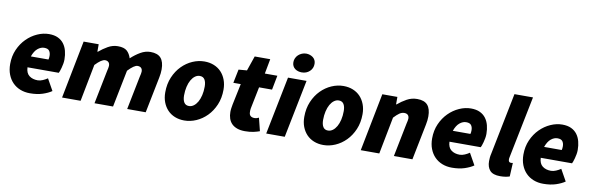

<svg xmlns="http://www.w3.org/2000/svg" viewBox="-50 -1174 5032 1632"><g transform="rotate(10 2466.0 -358.0)"><path d="M26 -204Q26 -273 51 -329.5Q76 -386 116.5 -426.5Q157 -467 207.5 -489.5Q258 -512 308 -512Q354 -512 385.5 -497Q417 -482 436.5 -456Q456 -430 465 -395.5Q474 -361 474 -322Q474 -303 470.5 -284Q467 -265 462.5 -248.5Q458 -232 453.5 -219.5Q449 -207 446 -202H176Q178 -152 207 -130Q236 -108 280 -108Q301 -108 324 -118Q347 -128 364 -140L420 -40Q390 -19 343 -3.5Q296 12 234 12Q188 12 150 -3Q112 -18 84.5 -46Q57 -74 41.5 -114Q26 -154 26 -204ZM188 -298H340Q342 -304 343 -312.5Q344 -321 344 -330Q344 -356 332 -373Q320 -390 288 -390Q259 -390 232 -368Q205 -346 188 -298Z M510 0 608 -500H738V-436H742Q777 -466 817.5 -489Q858 -512 902 -512Q956 -512 981 -489.5Q1006 -467 1018 -428Q1057 -464 1098.5 -488Q1140 -512 1184 -512Q1246 -512 1274 -479.5Q1302 -447 1302 -382Q1302 -348 1294 -310L1232 0H1072L1130 -290Q1133 -304 1135.5 -314.5Q1138 -325 1138 -334Q1138 -355 1127 -365.5Q1116 -376 1096 -376Q1067 -376 1014 -320L950 0H790L848 -290Q851 -304 853.5 -314.5Q856 -325 856 -334Q856 -355 845 -365.5Q834 -376 816 -376Q785 -376 732 -320L670 0Z M1566 12Q1521 12 1484 -3Q1447 -18 1421 -45.5Q1395 -73 1380.5 -111Q1366 -149 1366 -196Q1366 -269 1391 -327.5Q1416 -386 1456.5 -427Q1497 -468 1547.5 -490Q1598 -512 1650 -512Q1695 -512 1732 -497Q1769 -482 1795 -454.5Q1821 -427 1835.5 -388.5Q1850 -350 1850 -304Q1850 -231 1825 -172.5Q1800 -114 1759.5 -73Q1719 -32 1668.5 -10Q1618 12 1566 12ZM1584 -116Q1606 -116 1625 -130Q1644 -144 1658 -168.5Q1672 -193 1680 -227Q1688 -261 1688 -302Q1688 -340 1674.5 -362Q1661 -384 1632 -384Q1610 -384 1591 -370Q1572 -356 1558 -331.5Q1544 -307 1536 -272.5Q1528 -238 1528 -198Q1528 -160 1541.5 -138Q1555 -116 1584 -116Z M2090 12Q2050 12 2021.5 1.5Q1993 -9 1975 -27.5Q1957 -46 1948.5 -71.5Q1940 -97 1940 -128Q1940 -145 1942.5 -161Q1945 -177 1948 -194L1986 -376H1922L1946 -494L2018 -500L2062 -628H2196L2172 -500H2280L2256 -376H2144L2106 -188Q2104 -179 2104 -171.5Q2104 -164 2104 -156Q2104 -112 2152 -112Q2168 -112 2188 -122L2216 -10Q2195 -2 2163.5 5Q2132 12 2090 12Z M2272 0 2372 -500H2532L2432 0ZM2478 -564Q2462 -564 2447 -568.5Q2432 -573 2420 -582Q2408 -591 2401 -605Q2394 -619 2394 -638Q2394 -656 2401.5 -672.5Q2409 -689 2422 -701Q2435 -713 2452.5 -720.5Q2470 -728 2490 -728Q2506 -728 2521 -723Q2536 -718 2548 -709Q2560 -700 2567 -686Q2574 -672 2574 -654Q2574 -615 2546.5 -589.5Q2519 -564 2478 -564Z M2766 12Q2721 12 2684 -3Q2647 -18 2621 -45.5Q2595 -73 2580.5 -111Q2566 -149 2566 -196Q2566 -269 2591 -327.5Q2616 -386 2656.5 -427Q2697 -468 2747.5 -490Q2798 -512 2850 -512Q2895 -512 2932 -497Q2969 -482 2995 -454.5Q3021 -427 3035.5 -388.5Q3050 -350 3050 -304Q3050 -231 3025 -172.5Q3000 -114 2959.5 -73Q2919 -32 2868.5 -10Q2818 12 2766 12ZM2784 -116Q2806 -116 2825 -130Q2844 -144 2858 -168.5Q2872 -193 2880 -227Q2888 -261 2888 -302Q2888 -340 2874.5 -362Q2861 -384 2832 -384Q2810 -384 2791 -370Q2772 -356 2758 -331.5Q2744 -307 2736 -272.5Q2728 -238 2728 -198Q2728 -160 2741.5 -138Q2755 -116 2784 -116Z M3088 0 3186 -500H3316V-436H3320Q3355 -466 3396.5 -489Q3438 -512 3486 -512Q3548 -512 3576 -479.5Q3604 -447 3604 -382Q3604 -348 3596 -310L3534 0H3374L3432 -290Q3435 -304 3437.5 -314.5Q3440 -325 3440 -334Q3440 -355 3429 -365.5Q3418 -376 3398 -376Q3377 -376 3357 -362.5Q3337 -349 3310 -320L3248 0Z M3668 -204Q3668 -273 3693 -329.5Q3718 -386 3758.5 -426.5Q3799 -467 3849.5 -489.5Q3900 -512 3950 -512Q3996 -512 4027.5 -497Q4059 -482 4078.5 -456Q4098 -430 4107 -395.5Q4116 -361 4116 -322Q4116 -303 4112.5 -284Q4109 -265 4104.5 -248.5Q4100 -232 4095.5 -219.5Q4091 -207 4088 -202H3818Q3820 -152 3849 -130Q3878 -108 3922 -108Q3943 -108 3966 -118Q3989 -128 4006 -140L4062 -40Q4032 -19 3985 -3.5Q3938 12 3876 12Q3830 12 3792 -3Q3754 -18 3726.5 -46Q3699 -74 3683.5 -114Q3668 -154 3668 -204ZM3830 -298H3982Q3984 -304 3985 -312.5Q3986 -321 3986 -330Q3986 -356 3974 -373Q3962 -390 3930 -390Q3901 -390 3874 -368Q3847 -346 3830 -298Z M4292 12Q4230 12 4204 -17.5Q4178 -47 4178 -98Q4178 -113 4179.5 -129Q4181 -145 4186 -166L4292 -696H4452L4344 -160Q4342 -152 4342 -148.5Q4342 -145 4342 -141Q4342 -127 4348 -121.5Q4354 -116 4362 -116Q4367 -116 4370.5 -116Q4374 -116 4380 -118L4374 0Q4360 5 4339.5 8.5Q4319 12 4292 12Z M4456 -204Q4456 -273 4481 -329.5Q4506 -386 4546.5 -426.5Q4587 -467 4637.5 -489.5Q4688 -512 4738 -512Q4784 -512 4815.5 -497Q4847 -482 4866.5 -456Q4886 -430 4895 -395.5Q4904 -361 4904 -322Q4904 -303 4900.5 -284Q4897 -265 4892.5 -248.5Q4888 -232 4883.5 -219.5Q4879 -207 4876 -202H4606Q4608 -152 4637 -130Q4666 -108 4710 -108Q4731 -108 4754 -118Q4777 -128 4794 -140L4850 -40Q4820 -19 4773 -3.5Q4726 12 4664 12Q4618 12 4580 -3Q4542 -18 4514.5 -46Q4487 -74 4471.5 -114Q4456 -154 4456 -204ZM4618 -298H4770Q4772 -304 4773 -312.5Q4774 -321 4774 -330Q4774 -356 4762 -373Q4750 -390 4718 -390Q4689 -390 4662 -368Q4635 -346 4618 -298Z"/></g></svg>

Font: TypoPRO Source Sans Pro
Style: Italic
Weight: 900
Italic angle: -11°
Designer: Paul D. Hunt
Foundry: Adobe Systems Incorporated
Version: Version 1.075;PS 2.000;hotconv 1.0.86;makeotf.lib2.5.63406